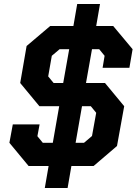

<svg xmlns="http://www.w3.org/2000/svg" viewBox="-20 -830 683 960"><path d="M493 -491 503 -551 476 -584H440L410 -415H505L601 -299L565 -100L448 0H337L318 110H204L223 0H123L27 -116L44 -208H178L167 -149L194 -116H244L276 -299H177L81 -415L113 -600L231 -700H347L366 -810H480L461 -700H546L643 -584L627 -491ZM326 -584H278L239 -551L221 -448L248 -415H296ZM390 -299 358 -116H400L440 -150L461 -266L434 -299Z"/></svg>

Font: Chakra Petch
Style: Bold Italic
Weight: 700
Italic angle: -10°
Designer: Katatrad Aksorn Co.,Ltd.
Foundry: Cadson Demak Co.,Ltd.
Version: Version 1.000; ttfautohint (v1.6)